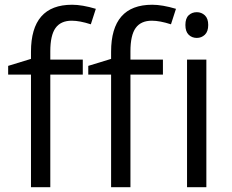

<svg xmlns="http://www.w3.org/2000/svg" viewBox="-20 -785 972 805"><path d="M663.1 -472.2H526.9V0H445.8V-472.2H350.1V-508.8L445.8 -538.1V-567.9Q445.8 -765.1 618.2 -765.1Q660.6 -765.1 717.8 -748L696.8 -683.1Q649.9 -698.2 616.7 -698.2Q570.8 -698.2 548.8 -667.7Q526.9 -637.2 526.9 -569.8V-535.2H663.1ZM327.1 -472.2H190.9V0H109.9V-472.2H14.2V-508.8L109.9 -538.1V-567.9Q109.9 -765.1 282.2 -765.1Q324.7 -765.1 381.8 -748L360.8 -683.1Q314 -698.2 280.8 -698.2Q234.9 -698.2 212.9 -667.7Q190.9 -637.2 190.9 -569.8V-535.2H327.1ZM845.2 0H764.2V-535.2H845.2ZM757.3 -680.2Q757.3 -708 771 -720.9Q784.7 -733.9 805.2 -733.9Q824.7 -733.9 838.9 -720.7Q853 -707.5 853 -680.2Q853 -652.8 838.9 -639.4Q824.7 -626 805.2 -626Q784.7 -626 771 -639.4Q757.3 -652.8 757.3 -680.2Z"/></svg>

Font: f04920746
Style: Regular
Weight: 400
Foundry: Ascender Corporation
Version: Version 1.10